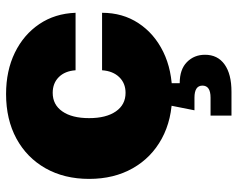

<svg xmlns="http://www.w3.org/2000/svg" viewBox="-94 -473 771 623"><g transform="rotate(-90 291.5 -161.5)"><path d="M297.9 11.7Q215.3 11.7 153.3 -22Q91.3 -55.7 56.9 -116.5Q22.5 -177.2 22.5 -257.8Q22.5 -338.4 56.9 -399.2Q91.3 -460 153.3 -493.7Q215.3 -527.3 297.9 -527.3Q373.5 -527.3 432.1 -498.8Q490.7 -470.2 524.9 -419.4Q559.1 -368.7 561.5 -301.8H375Q372.6 -336.4 352.8 -356.2Q333 -376 301.8 -376Q263.2 -376 241.5 -344.7Q219.7 -313.5 219.7 -257.8Q219.7 -202.6 241.5 -171.1Q263.2 -139.6 301.8 -139.6Q333 -139.6 352.8 -160.2Q372.6 -180.7 375 -215.8H561.5Q561.5 -148.9 527.8 -97.7Q494.1 -46.4 434.8 -17.3Q375.5 11.7 297.9 11.7ZM228 204.1V136.2H286.1Q325.2 136.2 325.2 109.9Q325.2 84 286.1 84H245.1L265.6 -19.5H333V36.1Q377.9 36.1 401.6 59.6Q425.3 83 425.3 118.2Q425.3 159.2 394 181.6Q362.8 204.1 305.2 204.1Z"/></g></svg>

Font: Inter Display Black
Style: Regular
Weight: 900
Designer: Rasmus Andersson
Foundry: rsms
Version: Version 4.000;git-a52131595